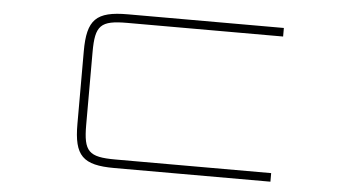

<svg xmlns="http://www.w3.org/2000/svg" viewBox="-49 -785 1589 871"><g transform="rotate(5 745.0 -350.0)"><path d="M1210 -700H499.5C355 -700 315 -660 315 -515.5V-184.5C315 -40 355 0 499.5 0H1210V-39H500.5C378.5 -39 355 -62.5 355 -184.5V-515.5C355 -637.5 378.5 -661 500.5 -661H1210Z"/></g></svg>

Font: Melete UltraLight
Style: Regular
Weight: 200
Width: 6
Designer: Sora Sagano
Foundry: DOT COLON
Version: Version 0.200;FEAKit 1.0